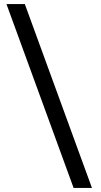

<svg xmlns="http://www.w3.org/2000/svg" viewBox="-20 -822 501 952"><path d="M345 110 12 -802H103L436 110Z"/></svg>

Font: Literata 18pt SemiBold
Style: Regular
Weight: 600
Designer: Latin by Veronika Burian and Jose Scaglione. Greek by Irene Vlachou. Cyrillic by Vera Evstafieva.
Foundry: TypeTogether
Version: Version 3.103;gftools[0.9.29]